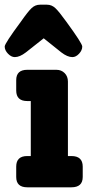

<svg xmlns="http://www.w3.org/2000/svg" viewBox="-26 -797 397 817"><path d="M160 -634 84 -574Q58 -554 37 -554Q22 -554 8 -568.5Q-6 -583 -6 -599Q-6 -612 63 -705Q93 -748 108.5 -762.5Q124 -777 144 -777H174Q194 -777 209.5 -762.5Q225 -748 256 -705Q324 -612 324 -599Q324 -583 310.5 -568.5Q297 -554 282 -554Q261 -554 235 -574ZM278 -133Q326 -133 326 -88V-44Q326 0 278 0H90Q43 0 43 -44V-88Q43 -133 90 -133H105V-367H90Q43 -367 43 -412V-456Q43 -500 90 -500H214Q235 -500 249 -486Q263 -472 263 -450V-133Z"/></svg>

Font: Solway ExtraBold
Style: Regular
Weight: 800
Designer: Mariya V. Pigoulevskaya
Foundry: The Northern Block Ltd.
Version: Version 1.000;hotconv 1.0.109;makeotfexe 2.5.65596